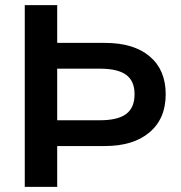

<svg xmlns="http://www.w3.org/2000/svg" viewBox="-20 -732 707 752"><path d="M629 -363Q629 -267 565.5 -213.5Q502 -160 391 -160H204V0H77V-712H204V-564H391Q504 -564 566.5 -511Q629 -458 629 -363ZM507 -363Q507 -415 474 -439Q441 -463 372 -463H204V-261H372Q441 -261 474 -285.5Q507 -310 507 -363Z"/></svg>

Font: Muli-Bold
Style: Bold
Weight: 700
Version: Version 2.000